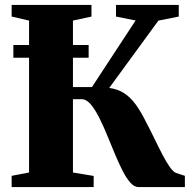

<svg xmlns="http://www.w3.org/2000/svg" viewBox="-20 -763 785 783"><path d="M27.5 0V-46L98.5 -59.5V-679L27.5 -695.5V-743H353V-695.5L277.5 -679V-408H355L533 -679.5L453 -695.5V-743H709V-695.5L626 -679L425.5 -404.5Q461 -399.5 486.5 -382.8Q512 -366 532.8 -337.8Q553.5 -309.5 574 -268.5Q592.5 -233.5 609.8 -197.8Q627 -162 642.8 -131.8Q658.5 -101.5 672.8 -81.5Q687 -61.5 698.5 -57.5L734 -46V0H545.5Q527.5 0 511.2 -18.5Q495 -37 479.5 -67.5Q464 -98 448.5 -135.2Q433 -172.5 418 -209Q402 -248.5 384.8 -282.8Q367.5 -317 349.8 -337.8Q332 -358.5 312.5 -358.5H277.5V-59.5L362 -45.5V0ZM341.5 -579.5V-527.5H34.5V-579.5Z"/></svg>

Font: Merriweather 72pt Black
Style: Regular
Weight: 900
Version: Version 2.100